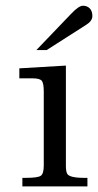

<svg xmlns="http://www.w3.org/2000/svg" viewBox="-20 -663 349 683"><path d="M291 0H59.6V-30.3H71.3Q114.7 -30.3 125.2 -37.8Q135.7 -45.4 135.7 -74.2V-336.9Q135.7 -366.7 128.7 -375.5Q121.6 -384.3 96.2 -384.3H48.8V-419.9L214.4 -429.7V-73.7Q214.4 -53.7 218.8 -45.4Q226.1 -30.3 279.8 -30.3H291ZM286.6 -574.7 146 -484.9H109.4L233.4 -614.3Q260.3 -642.6 275.1 -642.6Q290 -642.6 299.3 -633.1Q308.6 -623.5 308.6 -606Q308.6 -588.4 286.6 -574.7Z"/></svg>

Font: RIT Rachana
Style: Regular
Weight: 400
Designer: Hussain KH
Version: 1.4.7